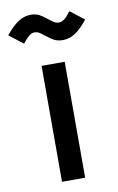

<svg xmlns="http://www.w3.org/2000/svg" viewBox="-138 -775 504 822"><g transform="rotate(-10 114.0 -364.0)"><path d="M63.5 -503.9H164.1V0H63.5ZM102.1 -627.9Q87.4 -639.6 78.4 -645Q69.3 -650.4 58.1 -650.4Q45.9 -650.4 34.2 -640.9Q22.5 -631.3 6.3 -610.4L-54.2 -657.2Q-25.4 -693.4 0.2 -710.2Q25.9 -727.1 54.2 -727.5Q76.2 -727.5 91.8 -719.5Q107.4 -711.4 125.5 -696.3Q140.1 -684.6 149.2 -679.2Q158.2 -673.8 168.5 -673.8Q181.6 -673.8 193.6 -683.1Q205.6 -692.4 221.2 -713.9L281.7 -667Q253.4 -630.9 227.5 -613.8Q201.7 -596.7 173.3 -596.7Q151.4 -596.7 135.7 -604.7Q120.1 -612.8 102.1 -627.9Z"/></g></svg>

Font: Wanted Sans Medium
Style: Regular
Weight: 500
Designer: Original Design by Kil Hyung-jin and Kang Hanbin, Wanted Lab, Inc; Hangeul from Source Han Sans by Jang Soo-young and Ka
Foundry: Wanted Lab, Inc.
Version: Version 1.001